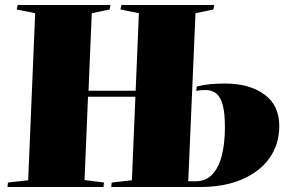

<svg xmlns="http://www.w3.org/2000/svg" viewBox="-20 -750 1151 770"><path d="M523 -362H333L319 -28L397 -18L395 0H10L12 -18L93 -27L121 -697L47 -712L51 -730H423L420 -712L348 -697L335 -386H524L537 -697L463 -712L467 -730H839L836 -712L764 -697L735 -23H764Q806 -23 832 -51Q858 -79 870 -128Q882 -177 882 -239Q882 -299 872.5 -331.5Q863 -364 845.5 -376.5Q828 -389 804 -389Q782 -389 767 -385L769 -403Q796 -410 823 -412.5Q850 -415 882 -415Q980 -415 1040 -371.5Q1100 -328 1100 -245Q1100 -172 1061.5 -117Q1023 -62 951.5 -31Q880 0 781 0H426L428 -18L509 -27Z"/></svg>

Font: Literata 72pt Black
Style: Italic
Weight: 900
Italic angle: -2°
Designer: Latin by Veronika Burian and Jose Scaglione. Greek by Irene Vlachou. Cyrillic by Vera Evstafieva
Foundry: TypeTogether
Version: Version 3.002